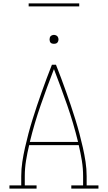

<svg xmlns="http://www.w3.org/2000/svg" viewBox="-20 -1119 640 1139"><path d="M36 0V-19H106V-74Q106 -117 112.5 -159.5Q119 -202 128.5 -244Q138 -286 149 -327.5Q160 -369 173 -410.5Q186 -452 199.5 -492.5Q213 -533 227.5 -573.5Q242 -614 257 -654.5Q272 -695 288 -735H312Q328 -695 343 -654.5Q358 -614 372.5 -573.5Q387 -533 400.5 -492.5Q414 -452 427 -410.5Q440 -369 451 -327.5Q462 -286 471.5 -244Q481 -202 487.5 -159.5Q494 -117 494 -74V-19H564V0H403V-19H473V-74Q473 -120 465.5 -166.5Q458 -213 447 -258H153Q142 -213 134.5 -166.5Q127 -120 127 -74V-19H197V0ZM157 -277H443Q416 -388 378.5 -495.5Q341 -603 300 -709Q259 -603 221.5 -495.5Q184 -388 157 -277ZM300 -859Q295 -859 289.5 -860.5Q284 -862 280.5 -865.5Q277 -869 275.5 -874.5Q274 -880 274 -885Q274 -890 275.5 -895.5Q277 -901 280.5 -904.5Q284 -908 289.5 -910Q295 -912 300 -912Q305 -912 310.5 -910Q316 -908 319.5 -904.5Q323 -901 325 -895.5Q327 -890 327 -885Q327 -880 325 -874.5Q323 -869 319.5 -865.5Q316 -862 310.5 -860.5Q305 -859 300 -859ZM150 -1081V-1099H450V-1081Z"/></svg>

Font: Iosevka Curly Slab ThEx
Style: Regular
Weight: 100
Width: 7
Monospace: yes
Designer: Belleve Invis
Foundry: Belleve Invis
Version: Version 11.1.0; ttfautohint (v1.8.3)